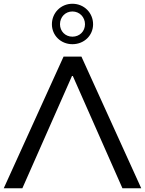

<svg xmlns="http://www.w3.org/2000/svg" viewBox="-21 -1001 771 1021"><path d="M364 -806C326 -806 298 -835 298 -872C298 -911 327 -940 364 -940C402 -940 431 -910 431 -872C431 -835 403 -806 364 -806ZM630 0H730L412 -700H317L-1 0H98L364 -602ZM364 -766C427 -766 474 -813 474 -872C474 -932 427 -981 364 -981C302 -981 255 -932 255 -872C255 -813 302 -766 364 -766Z"/></svg>

Font: Montserrat-Alt1 Med
Style: Regular
Weight: 500
Designer: Differentunic
Foundry: Differentunic
Version: Version 7.222